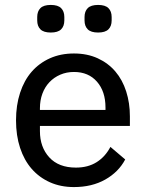

<svg xmlns="http://www.w3.org/2000/svg" viewBox="-20 -747 592 779"><path d="M280 12Q226 12 182.5 -7.5Q139 -27 108.5 -62Q78 -97 61.5 -147Q45 -197 45 -259Q45 -320 61.5 -370.5Q78 -421 108.5 -456Q139 -491 182.5 -510.5Q226 -530 280 -530Q334 -530 376.5 -510.5Q419 -491 448 -457Q477 -423 492 -376Q507 -329 507 -275V-236H142V-215Q142 -150 180 -108.5Q218 -67 288 -67Q337 -67 372 -89Q407 -111 428 -151L488 -100Q461 -49 407 -18.5Q353 12 280 12ZM280 -455Q250 -455 224.5 -444Q199 -433 180.5 -413.5Q162 -394 152 -367Q142 -340 142 -308V-301H408V-311Q408 -376 373.5 -415.5Q339 -455 280 -455ZM186 -615Q157 -615 144 -628Q131 -641 131 -664V-678Q131 -701 144 -714Q157 -727 186 -727Q215 -727 228 -714Q241 -701 241 -678V-664Q241 -641 228 -628Q215 -615 186 -615ZM378 -615Q349 -615 336 -628Q323 -641 323 -664V-678Q323 -701 336 -714Q349 -727 378 -727Q407 -727 420 -714Q433 -701 433 -678V-664Q433 -641 420 -628Q407 -615 378 -615Z"/></svg>

Font: IBM Plex Sans Thai Text
Style: Regular
Weight: 450
Designer: Mike Abbink, Paul van der Laan, Pieter van Rosmalen, Ben Mitchell, Mark Frömberg
Foundry: Bold Monday
Version: Version 1.1